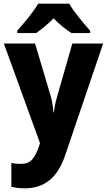

<svg xmlns="http://www.w3.org/2000/svg" viewBox="-20 -786 583 1046"><path d="M1 -549H171L257 -260Q268 -220 271 -174H274Q278 -216 291 -259L374 -549H542L337 54Q305 151 250 195.5Q195 240 115 240Q92 240 74 237.5Q56 235 42 232V101Q52 104 65.5 105.5Q79 107 94 107Q134 107 155.5 82.5Q177 58 192 12L198 -6ZM357 -766Q377 -732 410 -691Q443 -650 471 -619V-606H369Q346 -621 321 -641Q296 -661 272 -686Q247 -661 223 -641Q199 -621 177 -606H74V-619Q91 -638 113 -664Q135 -690 155.5 -717.5Q176 -745 188 -766Z"/></svg>

Font: Noto Sans Tamil SemiCondensed ExtraBold
Style: Regular
Weight: 800
Width: 4
Designer: Jelle Bosma - Monotype Design Team
Foundry: Monotype Imaging Inc.
Version: Version 2.004; ttfautohint (v1.8.4.7-5d5b)